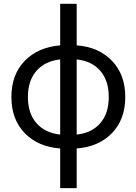

<svg xmlns="http://www.w3.org/2000/svg" viewBox="-20 -772 715 1011"><path d="M296.9 -459Q218.8 -451.2 172.9 -399.9Q127 -348.6 127 -261.2Q127 -173.8 172.9 -122.6Q218.8 -71.3 296.9 -63.5ZM383.8 -63.5Q461.9 -71.3 507.3 -122.6Q552.7 -173.8 552.7 -261.2Q552.7 -348.6 507.3 -399.9Q461.9 -451.2 383.8 -459ZM383.8 -533.2Q500 -524.4 569.8 -451.7Q639.6 -378.9 639.6 -261.2Q639.6 -143.6 569.8 -71.3Q500 1 383.8 9.8V218.8H296.9V9.8Q179.7 1 109.9 -71.3Q40 -143.6 40 -261.2Q40 -378.9 109.9 -451.2Q179.7 -523.4 296.9 -533.2V-752H383.8Z"/></svg>

Font: Gen Shin Gothic Regular
Style: Regular
Weight: 400
Designer: [Source Han Sans]
Ryoko NISHIZUKA  (kana & ideographs); Paul D. Hunt (Latin, Greek & Cyrillic); Wenlong ZHANG  (bopomofo
Version: Version 1.002.20150607